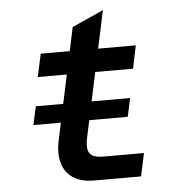

<svg xmlns="http://www.w3.org/2000/svg" viewBox="-51 -761 753 809"><g transform="rotate(-5 325.0 -356.0)"><path d="M80 -255 97 -333H496L479 -255ZM315 0Q261 0 227 -22Q193 -44 181 -84.5Q169 -125 180 -179L281 -652L414 -712L300 -179Q295 -154 297.5 -135Q300 -116 315.5 -106.5Q331 -97 363 -97H534L513 0ZM116 -455 137 -552H539L519 -455Z"/></g></svg>

Font: Azeret Mono Thin Medium
Style: Italic
Weight: 500
Italic angle: -12°
Version: Version 1.002